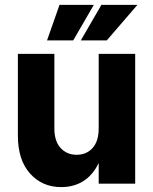

<svg xmlns="http://www.w3.org/2000/svg" viewBox="-20 -750 625 784"><path d="M230 14Q152.2 14 102.6 -41.5Q53 -97 53 -196V-530H202V-226Q202 -173.1 227.5 -145.6Q253 -118 293 -118Q333 -118 358 -145.6Q383 -173.1 383 -226H410Q410 -150 388 -96Q366 -42 325.5 -14Q285 14 230 14ZM383 0V-530H532V0ZM310 -585 394 -730H541L416 -585ZM172 -585 223 -730H363L279 -585Z"/></svg>

Font: Radio Canada Big
Style: Regular
Weight: 400
Designer: Étienne Aubert Bonn
Foundry: Coppers and Brasses
Version: Version 1.001